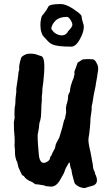

<svg xmlns="http://www.w3.org/2000/svg" viewBox="-20 -889 548 955"><path d="M313 -805Q275 -805 256 -786Q237 -767 235 -746Q253 -715 287 -713Q309 -713 319 -734Q340 -755 340 -765.5Q340 -776 330.5 -790.5Q321 -805 313 -805ZM282 -869Q306 -869 341 -847Q343 -845 358 -835Q386 -816 386 -806.5Q386 -797 391.5 -780Q397 -763 397 -758Q397 -731 381 -701Q359 -657 335 -657Q261 -657 239 -669Q226 -675 213.5 -689.5Q201 -704 196 -708.5Q191 -713 186 -728.5Q181 -744 181 -765.5Q181 -787 188 -809Q189 -811 200 -824Q211 -837 220 -855Q225 -869 282 -869ZM65 -85Q61 -89 57.5 -104Q54 -119 54.5 -132Q55 -145 52 -166Q53 -170 53 -188.5Q53 -207 51 -225.5Q49 -244 49.5 -255.5Q50 -267 49 -281Q50 -288 53 -305Q52 -306 52 -330.5Q52 -355 56 -370Q56 -398 61 -431V-448Q68 -491 70 -509Q71 -531 76 -545Q72 -558 85 -601Q89 -611 112 -620L111 -619Q117 -623 136 -622Q155 -621 161.5 -618Q168 -615 185 -610Q208 -604 197 -499Q197 -489 191 -449Q191 -429 188 -408V-389L186 -364Q186 -355 185.5 -347Q185 -339 184.5 -322.5Q184 -306 181.5 -297Q179 -288 179 -285Q176 -282 175 -268Q174 -251 169 -227Q164 -218 173 -122Q175 -92 187 -82.5Q199 -73 220 -88Q226 -94 227 -96L231 -111Q235 -111 242 -131L253 -151L256 -163Q256 -171 264.5 -185.5Q273 -200 275 -205L290 -255L296 -280Q296 -286 304 -302Q304 -307 309 -328Q309 -347 308 -355Q309 -355 309.5 -361Q310 -367 314.5 -380.5Q319 -394 319 -414Q319 -417 328 -434Q328 -460 347 -503Q346 -502 347 -505Q348 -509 348.5 -511.5Q349 -514 350 -517Q351 -520 351 -523Q348 -529 352 -538Q356 -547 359 -557Q362 -567 366 -577L390 -593Q395 -593 403.5 -594.5Q412 -596 443 -594Q455 -590 462 -572Q473 -555 465 -522Q465 -515 457 -473Q457 -466 451 -440Q445 -414 442.5 -393.5Q440 -373 437 -366Q435 -352 436 -343L430 -300Q430 -284 427 -252Q424 -220 420.5 -202.5Q417 -185 430 -133L442 -68Q442 -53 447 -42.5Q452 -32 452 -32V-27Q480 28 433 37Q410 43 405 45.5Q400 48 383.5 43.5Q367 39 353 25Q349 19 342 -11Q339 -17 335 -46Q332 -49 328 -69Q330 -73 324 -82Q317 -68 314 -64Q307 -53 305.5 -48.5Q304 -44 298 -28L280 4Q259 43 228 39Q227 38 208 37Q204 33 180 30Q176 29 170 28.5Q164 28 154 27Q152 24 139 16Q109 5 98 -14Q89 -16 85 -28Q83 -34 72 -56Z"/></svg>

Font: Caveat Brush
Style: Regular
Weight: 400
Designer: Pablo Impallari
Foundry: Creative Lab NY
Version: Version 1.096; ttfautohint (v1.3)